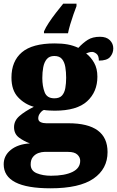

<svg xmlns="http://www.w3.org/2000/svg" viewBox="-34 -786 633 1039"><path d="M239 233Q-14 233 -14 103Q-14 56 24.5 25Q63 -6 128 -10Q97 -21 69.5 -41Q42 -61 42 -98Q42 -133 71.5 -158.5Q101 -184 149 -208Q99 -222 63.5 -260Q28 -298 28 -366Q28 -455 84.5 -503Q141 -551 262 -551Q302 -551 332 -545.5Q362 -540 390 -527Q415 -554 441 -570.5Q467 -587 507 -587Q542 -587 560.5 -568.5Q579 -550 579 -524Q579 -498 562 -478Q545 -458 501 -458Q501 -485 488 -495Q475 -505 465 -505Q454 -505 446 -502Q438 -499 432 -497Q458 -477 475.5 -446Q493 -415 493 -371Q493 -289 437.5 -238Q382 -187 262 -187Q252 -187 232 -188Q212 -189 204 -191Q194 -188 183.5 -174.5Q173 -161 173 -146Q173 -131 186 -125Q199 -119 216 -119H336Q548 -119 548 37Q548 128 472 180.5Q396 233 239 233ZM260 -254Q288 -254 301.5 -269Q315 -284 319.5 -309.5Q324 -335 324 -365Q324 -396 319.5 -423Q315 -450 301.5 -466.5Q288 -483 260 -483Q233 -483 219 -466Q205 -449 200 -422Q195 -395 195 -364Q195 -320 207.5 -287Q220 -254 260 -254ZM242 165Q316 165 358 144.5Q400 124 400 84Q400 65 384.5 50.5Q369 36 335 36H206Q192 36 174.5 42Q157 48 144.5 63Q132 78 132 104Q132 138 165 151.5Q198 165 242 165ZM204 -616Q213 -637 230.5 -663.5Q248 -690 269 -717Q290 -744 308 -766H380V-753Q373 -735 363.5 -708Q354 -681 346 -654Q338 -627 334 -606H204Z"/></svg>

Font: Noto Serif Devanagari Black
Style: Regular
Weight: 900
Designer: Universal Thirst, Indian Type Foundry and the Monotype Design Team
Foundry: Monotype Imaging Inc.
Version: Version 2.004; ttfautohint (v1.8.4.7-5d5b)